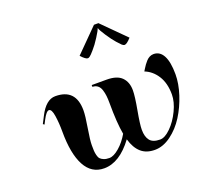

<svg xmlns="http://www.w3.org/2000/svg" viewBox="-136 -947 1168 1112"><g transform="rotate(-20 448.5 -391.0)"><path d="M579.1 -792.5 719.7 -651.9Q692.9 -622.1 679.7 -622.1Q671.9 -622.1 663.6 -629.6Q655.3 -637.2 638.2 -656.7Q618.2 -679.2 593.5 -716.8Q568.8 -754.4 566.4 -765.6H564.5Q562 -754.4 537.8 -716.6Q513.7 -678.7 493.7 -656.7Q481 -642.6 476.1 -637.2Q471.2 -631.8 464.6 -627Q458 -622.1 452.6 -622.1Q439 -622.1 412.1 -651.9L551.8 -792.5ZM76.7 -353 99.1 -396.5Q141.6 -480.5 199.2 -480.5Q325.2 -480.5 325.2 -347.7Q325.2 -314.5 313.2 -243.2Q301.3 -171.9 301.3 -141.1Q301.3 -119.1 302 -106.7Q302.7 -94.2 306.4 -78.9Q310.1 -63.5 317.4 -55.7Q324.7 -47.9 338.4 -42.2Q352.1 -36.6 372.1 -36.6Q398.9 -36.6 434.1 -66.9Q469.2 -97.2 494.6 -141.6Q481.4 -212.9 481.4 -335.9Q481.4 -360.8 479.2 -379.9Q477.1 -398.9 471.2 -417.7Q465.3 -436.5 452.4 -447Q439.5 -457.5 420.4 -457.5L419.9 -468.8H511.7Q575.7 -468.8 604.7 -439.2Q633.8 -409.7 633.8 -358.9Q633.8 -322.3 618.9 -240.7Q604 -159.2 604 -126Q604 -83 622.3 -59.8Q640.6 -36.6 685.5 -36.6Q714.8 -36.6 751 -72.3Q787.1 -107.9 812.5 -160.9Q837.9 -213.9 837.9 -259.3Q837.9 -328.6 808.8 -374.5Q779.8 -420.4 733.4 -438.5Q734.9 -440.9 742.2 -452.9Q749.5 -464.8 755.9 -473.6Q762.2 -482.4 771.7 -492.9Q781.2 -503.4 793 -509.3Q804.7 -515.1 817.4 -515.1Q856.4 -515.1 877 -476.1Q897.5 -437 897.5 -362.3Q897.5 -304.2 876.2 -238.5Q855 -172.9 820.3 -117.9Q785.6 -63 736.6 -26.9Q687.5 9.3 636.7 9.3Q584 9.3 551.8 -19.3Q519.5 -47.9 503.4 -104Q419.4 9.3 324.2 9.3Q246.6 9.3 207.3 -64Q168 -137.2 168 -273.9Q168 -327.1 161.1 -372.1Q154.3 -417 137.2 -417Q121.1 -417 98.1 -372.6L85 -347.2Z"/></g></svg>

Font: QumpellkaNo12
Style: Regular
Weight: 500
Designer: gluk (gluksza@wp.pl)
Foundry: gluk (gluksza@wp.pl)
Version: Version 00.480